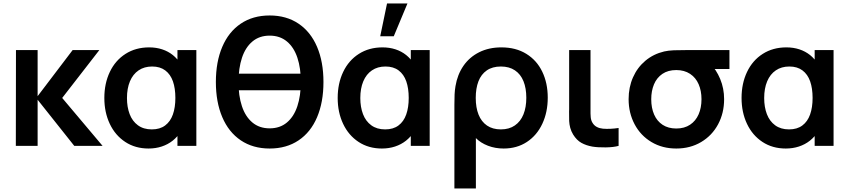

<svg xmlns="http://www.w3.org/2000/svg" viewBox="-20 -822 4788 1082"><path d="M69.2 0 70 -540H192V-280L389.5 -540H540L330.5 -270L558 0H398.5L192 -260V0Z M817.2 15Q742.2 15 685.7 -22.2Q629.2 -59.4 598.6 -124.2Q568 -188.9 568 -270Q568 -351.9 599 -416.8Q630 -481.8 687.4 -518.4Q744.8 -555 820.7 -555Q860.2 -555 893.9 -543.9Q927.6 -532.8 953.9 -511.8Q980.2 -490.7 998.3 -460.8L980 -435.5V-540H1086.5V0H980V-105.7L998.3 -80.3Q980.2 -50.8 953 -29.2Q925.8 -7.7 891.2 3.7Q856.7 15 817.2 15ZM835.5 -92.8Q881.2 -92.8 910.7 -115Q940.2 -137.1 954.2 -176.7Q968.3 -216.3 968.3 -270.2Q968.3 -324.2 954.5 -363.7Q940.6 -403.2 911.3 -425.2Q882 -447.2 837.2 -447.2Q793 -447.2 761.1 -425.5Q729.2 -403.9 712.3 -363.8Q695.5 -323.6 695.5 -269.3Q695.5 -218.8 710.6 -179Q725.7 -139.2 757.2 -116Q788.7 -92.8 835.5 -92.8Z M1296.3 -313.2V-406.8H1709.5V-313.2ZM1499.7 15Q1405.2 15 1336.8 -31.2Q1268.4 -77.5 1232.5 -162.1Q1196.5 -246.8 1196.5 -360Q1196.5 -473.2 1232.5 -557.8Q1268.4 -642.4 1336.8 -688.6Q1405.2 -734.8 1499.7 -734.8Q1594.1 -734.8 1662.5 -688.6Q1730.9 -642.4 1766.9 -557.8Q1802.8 -473.2 1802.8 -360Q1802.8 -246.1 1766.9 -161.5Q1731 -76.9 1662.6 -31Q1594.2 15 1499.7 15ZM1499.7 -98.7Q1557.5 -98.7 1596.9 -131.7Q1636.2 -164.7 1655.7 -223.5Q1675.2 -282.4 1675.3 -360Q1675.5 -437.4 1656 -496.3Q1636.6 -555.2 1597 -588.2Q1557.5 -621.2 1499.7 -621.2Q1441.8 -621.2 1402.5 -588.2Q1363.1 -555.2 1343.6 -496.4Q1324.2 -437.6 1324 -360Q1323.8 -282.6 1343.3 -223.7Q1362.8 -164.8 1402.3 -131.7Q1441.8 -98.7 1499.7 -98.7Z M2161.1 -802.5 2122.7 -617.5H2199L2276.2 -802.5ZM2132.2 15Q2057.2 15 2000.7 -22.2Q1944.2 -59.4 1913.6 -124.2Q1883 -188.9 1883 -270Q1883 -351.9 1914 -416.8Q1945 -481.8 2002.4 -518.4Q2059.8 -555 2135.7 -555Q2175.2 -555 2208.9 -543.9Q2242.6 -532.8 2268.9 -511.8Q2295.2 -490.7 2313.3 -460.8L2295 -435.5V-540H2401.5V0H2295V-105.7L2313.3 -80.3Q2295.2 -50.8 2268 -29.2Q2240.8 -7.7 2206.2 3.7Q2171.7 15 2132.2 15ZM2150.5 -92.8Q2196.2 -92.8 2225.7 -115Q2255.2 -137.1 2269.2 -176.7Q2283.3 -216.3 2283.3 -270.2Q2283.3 -324.2 2269.5 -363.7Q2255.6 -403.2 2226.3 -425.2Q2197 -447.2 2152.2 -447.2Q2108 -447.2 2076.1 -425.5Q2044.2 -403.9 2027.3 -363.8Q2010.5 -323.6 2010.5 -269.3Q2010.5 -218.8 2025.6 -179Q2040.7 -139.2 2072.2 -116Q2103.7 -92.8 2150.5 -92.8Z M2540.7 -231.8Q2540.7 -266.4 2541.8 -290Q2542.9 -313.6 2546.8 -336.2Q2557.6 -401.5 2591.6 -450.9Q2625.6 -500.2 2680.3 -527.6Q2735.1 -555 2805.5 -555Q2887.1 -555 2946 -518.6Q3005 -482.2 3035.9 -417.9Q3066.8 -353.7 3066.8 -271.8Q3066.8 -189.8 3036.2 -124.5Q3005.7 -59.1 2949.2 -22Q2892.8 15 2818.2 15Q2770.7 15 2729.8 -0.7Q2688.8 -16.4 2661.8 -43.8V240H2540.7ZM2802.7 -92.8Q2849.5 -92.8 2881.6 -115.2Q2913.8 -137.5 2929.9 -177.5Q2946 -217.6 2946 -271Q2946 -324.8 2930 -364.4Q2914 -403.9 2881.9 -425.5Q2849.8 -447.2 2802.7 -447.2Q2754.9 -447.2 2723.2 -425.2Q2691.5 -403.3 2676.2 -363.7Q2661 -324 2661 -270.3Q2661 -215.8 2676.9 -176Q2692.8 -136.2 2724.5 -114.5Q2756.2 -92.8 2802.7 -92.8Z M3318.6 4.2Q3283.3 -2 3256.5 -16.9Q3229.8 -31.8 3209.9 -63.8Q3198.8 -82.2 3193.6 -101.4Q3188.5 -120.6 3187.5 -140Q3186.6 -159.3 3187 -193.5Q3187.4 -200.1 3187.4 -206.9Q3187.4 -213.7 3187.4 -220.7V-540H3307.8V-227.3V-210.9Q3307.2 -178.5 3309 -160.9Q3310.8 -143.2 3318.8 -130.2Q3328.1 -114.6 3343.3 -106.6Q3358.6 -98.6 3377.8 -96.8Q3417.7 -93.5 3466.1 -100.8V0Q3437.5 8 3393.4 8.6Q3349.2 9.2 3318.6 4.2Z M3791.2 15Q3712.5 15 3651.3 -21.5Q3590.1 -58 3556.3 -121.6Q3522.5 -185.2 3522.5 -263Q3522.5 -330 3547.1 -385.8Q3571.7 -441.7 3616.9 -479.6Q3662.2 -517.6 3722.8 -532Q3746.3 -537.3 3777.3 -538.7Q3808.3 -540 3864.5 -540H4090.7V-433H3952.7L3980.5 -465.3Q4016.5 -429.9 4038.6 -376.8Q4060.7 -323.7 4060.7 -263Q4060.7 -184.8 4026.7 -121.4Q3992.7 -58 3931.2 -21.5Q3869.8 15 3791.2 15ZM3791.2 -97.8Q3836.9 -97.8 3868.9 -119.2Q3900.8 -140.5 3917 -177.7Q3933.2 -214.9 3933.2 -263Q3933.2 -310.5 3917 -347.6Q3900.8 -384.8 3868.7 -405.9Q3836.5 -427.1 3791.2 -427.2Q3744.5 -427.2 3712.8 -405.6Q3681 -383.9 3665.5 -346.7Q3650 -309.4 3650 -263Q3650 -213.6 3666.3 -176.4Q3682.6 -139.2 3714.3 -118.5Q3746.1 -97.8 3791.2 -97.8Z M4408.2 15Q4333.2 15 4276.7 -22.2Q4220.2 -59.4 4189.6 -124.2Q4159 -188.9 4159 -270Q4159 -351.9 4190 -416.8Q4221 -481.8 4278.4 -518.4Q4335.8 -555 4411.7 -555Q4451.2 -555 4484.9 -543.9Q4518.6 -532.8 4544.9 -511.8Q4571.2 -490.7 4589.3 -460.8L4571 -435.5V-540H4677.5V0H4571V-105.7L4589.3 -80.3Q4571.2 -50.8 4544 -29.2Q4516.8 -7.7 4482.2 3.7Q4447.7 15 4408.2 15ZM4426.5 -92.8Q4472.2 -92.8 4501.7 -115Q4531.2 -137.1 4545.2 -176.7Q4559.3 -216.3 4559.3 -270.2Q4559.3 -324.2 4545.5 -363.7Q4531.6 -403.2 4502.3 -425.2Q4473 -447.2 4428.2 -447.2Q4384 -447.2 4352.1 -425.5Q4320.2 -403.9 4303.3 -363.8Q4286.5 -323.6 4286.5 -269.3Q4286.5 -218.8 4301.6 -179Q4316.7 -139.2 4348.2 -116Q4379.7 -92.8 4426.5 -92.8Z"/></svg>

Font: Hauora
Style: Regular
Weight: 400
Designer: Wayne Shih
Foundry: WCYS
Version: Version 1.001